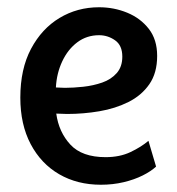

<svg xmlns="http://www.w3.org/2000/svg" viewBox="-20 -505 489 529"><path d="M258 4Q193 4 143 -25Q93 -54 64.5 -108Q36 -162 36 -236Q36 -315 65.5 -370.5Q95 -426 144 -455.5Q193 -485 253 -485Q294 -485 330.5 -470Q367 -455 390 -425.5Q413 -396 413 -351Q413 -304 391.5 -273Q370 -242 334 -224Q298 -206 254 -198.5Q210 -191 165 -191L135 -192Q142 -141 174 -106.5Q206 -72 271 -72Q310 -72 339.5 -86Q369 -100 389 -117L410 -46Q396 -33 373 -21.5Q350 -10 320.5 -3Q291 4 258 4ZM134 -264 159 -263Q182 -263 209.5 -266Q237 -269 261.5 -277.5Q286 -286 301.5 -303.5Q317 -321 317 -349Q317 -380 297 -394Q277 -408 253 -408Q219 -408 193 -388.5Q167 -369 151.5 -336Q136 -303 134 -264Z"/></svg>

Font: Kreon
Style: Regular
Weight: 400
Designer: Julia Petretta
Foundry: Julia Petretta and Eli Heuer
Version: Version 2.002